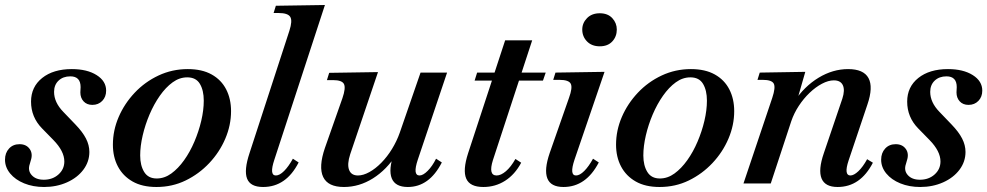

<svg xmlns="http://www.w3.org/2000/svg" viewBox="-27 -733 3944 767"><path d="M149 14Q105 14 69.5 -0.5Q34 -15 13.5 -40Q-7 -65 -7 -95Q-7 -122 9 -139.5Q25 -157 51 -157Q78 -157 91.5 -138Q105 -119 96 -92L92 -78Q83 -52 99.5 -33.5Q116 -15 148 -15Q183 -15 206.5 -36Q230 -57 230 -88Q230 -129 186 -174L141 -220Q97 -265 97 -327Q97 -386 141.5 -421.5Q186 -457 260 -457Q321 -457 359 -433Q397 -409 397 -371Q397 -346 381.5 -330Q366 -314 342 -314Q320 -314 307 -328Q294 -342 294 -364L295 -385Q295 -428 254 -428Q225 -428 207 -411Q189 -394 189 -366Q189 -324 226 -286L274 -236Q303 -206 316.5 -179.5Q330 -153 330 -126Q330 -87 306 -55Q282 -23 240.5 -4.5Q199 14 149 14Z M598 14Q541 14 502.5 -8Q464 -30 444 -68Q424 -106 424 -155Q424 -212 447 -265.5Q470 -319 511 -362.5Q552 -406 606.5 -431.5Q661 -457 723 -457Q780 -457 818.5 -435.5Q857 -414 876.5 -376Q896 -338 896 -289Q896 -233 873 -179Q850 -125 809 -81.5Q768 -38 714.5 -12Q661 14 598 14ZM599 -20Q630 -20 657.5 -40Q685 -60 708.5 -93Q732 -126 749.5 -167Q767 -208 777 -250.5Q787 -293 787 -331Q787 -372 771.5 -398Q756 -424 721 -424Q690 -424 662.5 -404Q635 -384 611.5 -350.5Q588 -317 570.5 -276Q553 -235 543 -192Q533 -149 533 -112Q533 -72 549 -46Q565 -20 599 -20Z M1024 14Q973 14 960 -19.5Q947 -53 970 -122L1129 -610Q1142 -650 1132.5 -665.5Q1123 -681 1086 -681H1066L1075 -710L1271 -713L1069 -95Q1048 -32 1075 -32Q1090 -32 1108 -50Q1126 -68 1143 -99L1166 -84Q1116 14 1024 14Z M1347 14Q1283 14 1264 -26Q1245 -66 1271 -142L1341 -341Q1355 -382 1347 -397.5Q1339 -413 1303 -413H1279L1288 -442L1483 -445L1372 -117Q1359 -77 1367.5 -54.5Q1376 -32 1403 -32Q1424 -32 1448.5 -45.5Q1473 -59 1496.5 -83Q1520 -107 1539 -138Q1558 -169 1570 -203L1653 -443H1759L1642 -95Q1621 -32 1649 -32Q1663 -32 1681.5 -50.5Q1700 -69 1715 -99L1738 -84Q1688 14 1602 14Q1552 14 1538 -20.5Q1524 -55 1547 -122L1558 -118Q1518 -55 1463 -20.5Q1408 14 1347 14Z M1904 14Q1850 14 1835.5 -19.5Q1821 -53 1843 -121L1991 -572H2099L1942 -93Q1923 -32 1957 -32Q1974 -32 1994 -49Q2014 -66 2032 -98L2055 -83Q2030 -36 1991 -11Q1952 14 1904 14ZM1869 -411 1879 -443H1975L1964 -411ZM2014 -411 2027 -443H2153L2142 -411Z M2224 14Q2173 14 2159.5 -20.5Q2146 -55 2169 -122L2246 -342Q2261 -383 2253 -398.5Q2245 -414 2208 -414H2183L2192 -443L2388 -446L2268 -95Q2247 -32 2274 -32Q2289 -32 2307 -50Q2325 -68 2342 -99L2365 -84Q2314 14 2224 14ZM2369 -548Q2337 -548 2318 -567.5Q2299 -587 2299 -615Q2299 -641 2318 -660.5Q2337 -680 2369 -680Q2401 -680 2419 -660.5Q2437 -641 2437 -615Q2437 -587 2419 -567.5Q2401 -548 2369 -548Z M2608 14Q2551 14 2512.5 -8Q2474 -30 2454 -68Q2434 -106 2434 -155Q2434 -212 2457 -265.5Q2480 -319 2521 -362.5Q2562 -406 2616.5 -431.5Q2671 -457 2733 -457Q2790 -457 2828.5 -435.5Q2867 -414 2886.5 -376Q2906 -338 2906 -289Q2906 -233 2883 -179Q2860 -125 2819 -81.5Q2778 -38 2724.5 -12Q2671 14 2608 14ZM2609 -20Q2640 -20 2667.5 -40Q2695 -60 2718.5 -93Q2742 -126 2759.5 -167Q2777 -208 2787 -250.5Q2797 -293 2797 -331Q2797 -372 2781.5 -398Q2766 -424 2731 -424Q2700 -424 2672.5 -404Q2645 -384 2621.5 -350.5Q2598 -317 2580.5 -276Q2563 -235 2553 -192Q2543 -149 2543 -112Q2543 -72 2559 -46Q2575 -20 2609 -20Z M3319 14Q3269 14 3255 -20Q3241 -54 3264 -121L3338 -339Q3349 -373 3340 -392.5Q3331 -412 3304 -412Q3282 -412 3256.5 -398.5Q3231 -385 3207 -362Q3183 -339 3164 -310Q3145 -281 3134 -249L3052 0H2943L3058 -342Q3072 -384 3064 -399Q3056 -414 3020 -414H2999L3008 -443L3190 -446L3150 -307L3145 -326Q3186 -388 3243 -422.5Q3300 -457 3361 -457Q3423 -457 3442.5 -421Q3462 -385 3438 -315L3363 -92Q3353 -62 3355 -47Q3357 -32 3370 -32Q3384 -32 3402 -49Q3420 -66 3437 -97L3460 -83Q3410 14 3319 14Z M3649 14Q3605 14 3569.5 -0.5Q3534 -15 3513.5 -40Q3493 -65 3493 -95Q3493 -122 3509 -139.5Q3525 -157 3551 -157Q3578 -157 3591.5 -138Q3605 -119 3596 -92L3592 -78Q3583 -52 3599.5 -33.5Q3616 -15 3648 -15Q3683 -15 3706.5 -36Q3730 -57 3730 -88Q3730 -129 3686 -174L3641 -220Q3597 -265 3597 -327Q3597 -386 3641.5 -421.5Q3686 -457 3760 -457Q3821 -457 3859 -433Q3897 -409 3897 -371Q3897 -346 3881.5 -330Q3866 -314 3842 -314Q3820 -314 3807 -328Q3794 -342 3794 -364L3795 -385Q3795 -428 3754 -428Q3725 -428 3707 -411Q3689 -394 3689 -366Q3689 -324 3726 -286L3774 -236Q3803 -206 3816.5 -179.5Q3830 -153 3830 -126Q3830 -87 3806 -55Q3782 -23 3740.5 -4.5Q3699 14 3649 14Z"/></svg>

Font: Baskervville SemiBold
Style: Italic
Weight: 600
Italic angle: -18°
Version: Version 1.100